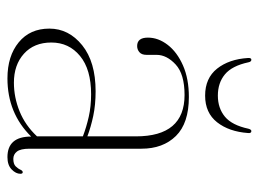

<svg xmlns="http://www.w3.org/2000/svg" viewBox="-106 -548 662 490"><g transform="rotate(90 225.0 -303.0)"><path d="M53 -98Q53 -147.5 95.5 -181.8Q138 -216 213 -216Q247.5 -216 275.8 -210Q304 -204 328 -195V-319Q328 -443 222.5 -443Q169 -443 144.5 -420.2Q120 -397.5 120 -371.5V-346Q120 -333.5 113.2 -327.8Q106.5 -322 97.5 -322Q76 -322 76 -349.5Q76 -376 94.5 -400Q113 -424 147 -439Q181 -454 227.5 -454Q294.5 -454 327 -421Q359.5 -388 359.5 -333V-47.5Q359.5 -24.5 366.8 -15.2Q374 -6 385.5 -6Q398.5 -6 404.5 -12Q410.5 -18 413.5 -25Q416 -30 419.5 -30Q423.5 -30 423.5 -24Q423.5 -12.5 412.5 -1.8Q401.5 9 381 9Q328.5 9 328.5 -51.5Q269 9 180 9Q123 9 88 -19.8Q53 -48.5 53 -98ZM88.5 -103Q88.5 -59 117 -33.2Q145.5 -7.5 191 -7.5Q228.5 -7.5 264.2 -22Q300 -36.5 328 -66.5V-183.5Q304.5 -192.5 278 -198.5Q251.5 -204.5 220.5 -204.5Q157 -204.5 122.8 -176.2Q88.5 -148 88.5 -103ZM224 -528Q256 -528 277.8 -546Q299.5 -564 308.5 -606Q310.5 -613.5 314.5 -613.5Q320.5 -613.5 319.5 -605Q316 -556.5 292 -526Q268 -495.5 224 -495.5Q179.5 -495.5 155.2 -526Q131 -556.5 128 -605Q127.5 -613.5 132.5 -613.5Q137.5 -613.5 139 -606Q148 -564 169.8 -546Q191.5 -528 224 -528Z"/></g></svg>

Font: Fraunces 72pt S000 Thin
Style: Regular
Weight: 100
Version: Version 1.000; ttfautohint (v1.8.3)